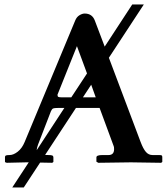

<svg xmlns="http://www.w3.org/2000/svg" viewBox="-20 -718 737 848"><path d="M147.9 -79.1Q142.1 -63 142.1 -54.7L264.2 -241.2H235.8Q220.2 -241.2 214.8 -239Q209.5 -236.8 205.1 -227.1ZM382.8 -343.8 346.2 -288.1H402.8ZM364.3 -393.6 319.8 -514.2 233.9 -299.8Q233.9 -292.5 237.1 -290.3Q240.2 -288.1 252.9 -288.1H294.9ZM315.4 -241.2 179.2 -33.7Q184.1 -33.2 194.8 -33.2Q207 -33.2 211.4 -31Q215.8 -28.8 215.8 -22.9V-2.9L210.9 1L157.2 0L85 109.9H34.2L106.9 -1H95.2L9.8 1L2 -2V-22.9Q2 -29.8 6.6 -31.5Q11.2 -33.2 22 -33.2Q39.1 -33.2 58.1 -47.9Q77.1 -62.5 88.9 -90.8L312 -627Q318.4 -643.1 330.8 -650.6Q343.3 -658.2 354 -658.2Q387.2 -658.2 398.9 -627L442.4 -512.2L564 -698.2H615.2L460.9 -462.9L601.1 -90.8Q612.3 -61 624.3 -47.1Q636.2 -33.2 653.8 -33.2H682.1Q692.9 -33.2 694.8 -31.2Q696.8 -29.3 696.8 -22.9V-2.9L691.9 1Q596.2 -1 558.1 -1L414.1 1L405.8 -3.9V-22.9Q405.8 -33.2 432.1 -33.2H459Q483.9 -33.2 483.9 -59.1Q483.9 -70.3 481.9 -73.2L419.9 -241.2Z"/></svg>

Font: Linux Libertine G
Style: Semibold
Weight: 600
Designer: Philipp H. Poll
Foundry: Philipp H. Poll
Version: Version 5.1.1